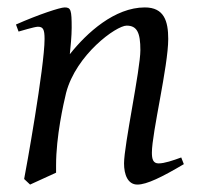

<svg xmlns="http://www.w3.org/2000/svg" viewBox="-20 -477 534 517"><path d="M45 5 61 20 131 -12V-32C131 -110 151 -198 158 -227C185 -330 293 -408 321 -408C349 -408 358 -389 358 -342C358 -290 314 -86 314 -37C314 -7 324 20 350 20C375 20 416 0 475 -35L468 -53C446 -45 423 -37 407 -37C392 -37 389 -49 389 -66C389 -119 433 -299 433 -372C433 -420 422 -457 370 -457C289 -457 214 -389 168 -331C170 -349 173 -381 173 -402C173 -450 171 -457 154 -457C142 -457 84 -438 23 -411L30 -392C34 -393 73 -405 82 -405C96 -405 100 -398 100 -372C100 -297 49 -14 45 5Z"/></svg>

Font: Temporarium
Style: Italic
Weight: 400
Italic angle: -7°
Version: Version 1.1